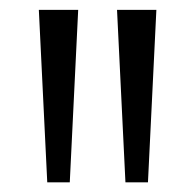

<svg xmlns="http://www.w3.org/2000/svg" viewBox="-20 -828 395 388"><path d="M75.5 -459.5 58.5 -808H138L121 -459.5ZM233.5 -459.5 216.5 -808H296L279 -459.5Z"/></svg>

Font: Encode Sans Semi Condensed
Style: Regular
Weight: 400
Width: 4
Designer: Multiple Designers
Foundry: Impallari Type
Version: Version 3.000; ttfautohint (v1.8.3) -l 8 -r 50 -G 200 -x 14 